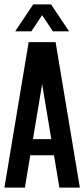

<svg xmlns="http://www.w3.org/2000/svg" viewBox="-20 -850 382 870"><path d="M170.9 -468.8 129.4 -219.7H212.4ZM117.2 -146.5 92.8 0H0L109.9 -659.2H231.9L341.8 0H249L224.6 -146.5ZM211.4 -830.1 293 -708H219.7L170.9 -781.2L122.1 -708H48.8L130.4 -830.1Z"/></svg>

Font: Alegre Sans
Style: Regular
Weight: 400
Width: 3
Designer: GrandChaos9000
Version: Version 1.2.6 - August 1, 2014